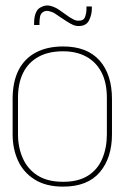

<svg xmlns="http://www.w3.org/2000/svg" viewBox="-20 -685 467 715"><path d="M302 -661V-652Q302 -636 296.5 -621.5Q291 -607 271 -608Q262 -608 254 -612.5Q246 -617 239 -621Q229 -628 220.5 -634Q212 -640 202 -647Q187 -658 168.5 -663Q150 -668 132 -658Q122 -653 116.5 -643.5Q111 -634 109 -622.5Q107 -611 107 -600V-592H127V-600Q127 -611 129 -622.5Q131 -634 140 -640Q149 -646 160 -644Q171 -642 181 -637Q192 -630 204 -621.5Q216 -613 229 -605Q240 -598 250.5 -593Q261 -588 273 -588Q301 -588 311.5 -609Q322 -630 322 -652V-661ZM397 -185V-316Q397 -408 350.5 -460Q304 -512 215 -512Q156 -512 113.5 -489.5Q71 -467 49 -423.5Q27 -380 27 -316V-185Q27 -131 47 -87Q67 -43 109 -16.5Q151 10 215 10Q306 10 351.5 -43.5Q397 -97 397 -185ZM378 -320V-185Q378 -135 361 -94.5Q344 -54 308 -31Q272 -8 215 -8Q157 -8 120 -31.5Q83 -55 65 -95.5Q47 -136 47 -185V-320Q47 -375 66 -413.5Q85 -452 122.5 -473Q160 -494 215 -494Q264 -494 300.5 -474.5Q337 -455 357.5 -416.5Q378 -378 378 -320Z"/></svg>

Font: Advent Pro Thin
Style: Regular
Weight: 250
Version: Version 3.000